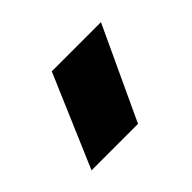

<svg xmlns="http://www.w3.org/2000/svg" viewBox="-60 -827 403 403"><g transform="rotate(-45 142.0 -625.0)"><path d="M25 -522 113 -728H259L163 -522Z"/></g></svg>

Font: Kanit
Style: Bold
Weight: 700
Designer: Katatrad Team
Foundry: CadsonDemak
Version: Version 2.000; ttfautohint (v1.8.3)